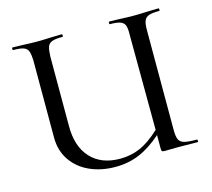

<svg xmlns="http://www.w3.org/2000/svg" viewBox="-94 -737 949 861"><g transform="rotate(-15 380.5 -306.5)"><path d="M724 0 634 -1 573 0Q562 0 559.5 -3Q557 -6 557 -19V-78Q504 -31 452.5 -9.5Q401 12 342 12Q275 12 222 -12Q169 -36 138.5 -81Q108 -126 108 -186V-544Q107 -574 101.5 -588Q96 -602 80.5 -607.5Q65 -613 32 -613Q30 -613 30 -619Q30 -625 32 -625L78 -624Q118 -622 145 -622Q171 -622 215 -624L261 -625Q264 -625 264 -619Q264 -613 262 -613Q228 -613 212.5 -607Q197 -601 192 -586.5Q187 -572 186 -542V-221Q185 -125 234 -71.5Q283 -18 371 -18Q421 -18 464.5 -37Q508 -56 557 -102L555 -542Q556 -572 551 -586.5Q546 -601 530 -607Q514 -613 481 -613Q479 -613 479 -619Q479 -625 481 -625L527 -624Q569 -622 595 -622Q619 -622 663 -624L710 -625Q713 -625 713 -619Q713 -613 711 -613Q678 -613 662.5 -607.5Q647 -602 641 -588Q635 -574 635 -544V-81Q635 -50 641.5 -36Q648 -22 666 -17Q684 -12 724 -12Q727 -12 727.5 -6Q728 0 724 0Z"/></g></svg>

Font: Cormorant Upright Medium
Style: Regular
Weight: 500
Designer: Christian Thalmann (Catharsis Fonts)
Foundry: Catharsis Fonts
Version: Version 3.302